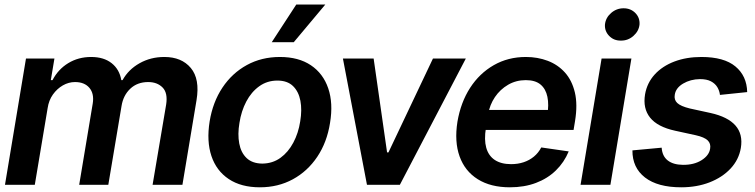

<svg xmlns="http://www.w3.org/2000/svg" viewBox="-20 -799 3262 830"><path d="M1.5 0 92.3 -545.9H215.3L199.7 -452.6H207Q231.4 -499.5 275.1 -526.1Q318.8 -552.7 374 -552.7Q428.7 -552.7 462.6 -525.9Q496.6 -499 504.4 -452.6H509.8Q535.2 -498.5 583.3 -525.6Q631.3 -552.7 690.4 -552.7Q765.1 -552.7 804.9 -505.1Q844.7 -457.5 829.6 -366.2L768.6 0H639.6L698.2 -346.7Q706.1 -397 682.9 -420.7Q659.7 -444.3 620.6 -444.3Q573.7 -444.3 543.2 -415.5Q512.7 -386.7 505.4 -340.8L448.2 0H322.3L380.9 -351.6Q387.7 -394 366.5 -419.2Q345.2 -444.3 304.2 -444.3Q276.9 -444.3 251.7 -429.9Q226.6 -415.5 208.7 -390.4Q190.9 -365.2 186 -332L130.4 0Z M1103.5 10.7Q1022.5 10.7 969 -24.9Q915.5 -60.5 894 -124.5Q872.6 -188.5 886.2 -273.9Q899.9 -357.9 941.7 -420.4Q983.4 -482.9 1047.1 -517.8Q1110.8 -552.7 1189.9 -552.7Q1270.5 -552.7 1323.7 -517.1Q1377 -481.4 1398.9 -417.2Q1420.9 -353 1406.7 -267.6Q1393.6 -184.1 1351.6 -121.3Q1309.6 -58.6 1245.8 -23.9Q1182.1 10.7 1103.5 10.7ZM1113.8 -91.8Q1158.7 -92.3 1192.4 -116.7Q1226.1 -141.1 1248 -182.4Q1270 -223.6 1277.8 -274.4Q1286.1 -323.7 1278.6 -363.5Q1271 -403.3 1246.6 -427Q1222.2 -450.7 1179.2 -450.7Q1134.8 -450.7 1100.6 -426Q1066.4 -401.4 1044.7 -360.1Q1022.9 -318.8 1015.1 -267.6Q1006.8 -218.8 1014.2 -179Q1021.5 -139.2 1046.1 -115.7Q1070.8 -92.3 1113.8 -91.8ZM1154.8 -616.7 1260.7 -779.3H1386.2L1250 -616.7Z M1993.7 -545.9 1708.5 0H1566.4L1462.4 -545.9H1595.2L1653.3 -140.1H1659.2L1851.6 -545.9Z M2184.1 10.7Q2101.1 10.7 2045.4 -24.2Q1989.7 -59.1 1966.8 -122.8Q1943.8 -186.5 1957.5 -272.9Q1971.7 -356.4 2012.2 -419.2Q2052.7 -481.9 2114.5 -517.3Q2176.3 -552.7 2253.4 -552.7Q2304.2 -552.7 2347.9 -536.1Q2391.6 -519.5 2422.1 -485.6Q2452.6 -451.7 2465.1 -399.4Q2477.5 -347.2 2465.8 -275.4L2459.5 -237.3H2011.7L2026.4 -323.7H2410.2L2345.7 -300.3Q2353.5 -346.2 2346.4 -380.4Q2339.4 -414.6 2316.7 -433.6Q2293.9 -452.6 2252.9 -452.6Q2210.9 -452.6 2176.5 -432.6Q2142.1 -412.6 2119.6 -379.4Q2097.2 -346.2 2090.3 -305.7L2080.6 -245.6Q2072.3 -195.3 2082 -160.4Q2091.8 -125.5 2119.1 -107.4Q2146.5 -89.4 2189.5 -89.4Q2218.8 -89.4 2243.7 -97.7Q2268.6 -106 2288.1 -122.1Q2307.6 -138.2 2319.8 -161.6L2438.5 -144.5Q2418.9 -97.2 2383.1 -62.3Q2347.2 -27.3 2296.9 -8.3Q2246.6 10.7 2184.1 10.7Z M2489.7 0 2580.6 -545.9H2709.5L2618.7 0ZM2664.1 -623.5Q2633.3 -623 2613.3 -643.8Q2593.3 -664.6 2595.2 -692.9Q2598.1 -722.2 2621.6 -742.7Q2645 -763.2 2675.8 -763.2Q2706.5 -763.2 2726.6 -742.7Q2746.6 -722.2 2744.6 -692.9Q2741.7 -664.6 2718.3 -643.8Q2694.8 -623 2664.1 -623.5Z M3210 -400.9 3092.3 -388.7Q3090.3 -406.7 3080.8 -422.4Q3071.3 -438 3053.2 -447.5Q3035.2 -457 3005.9 -457Q2964.8 -456.5 2933.1 -437.7Q2901.4 -418.9 2897 -389.6Q2893.1 -367.7 2907.7 -353.8Q2922.4 -339.8 2961.9 -330.1L3051.8 -310.5Q3126.5 -293.9 3159.4 -256.3Q3192.4 -218.8 3182.6 -159.2Q3173.8 -108.4 3138.2 -70.3Q3102.5 -32.2 3047.4 -10.7Q2992.2 10.7 2924.8 10.7Q2823.2 10.7 2768.3 -31.7Q2713.4 -74.2 2713.9 -148.9L2840.3 -160.6Q2842.8 -124 2866.5 -105.5Q2890.1 -86.9 2932.1 -86.4Q2980 -85.9 3012.7 -106.4Q3045.4 -127 3049.8 -156.2Q3053.7 -178.2 3039.3 -192.1Q3024.9 -206.1 2987.8 -214.4L2898.4 -233.9Q2822.3 -250.5 2790.3 -290.5Q2758.3 -330.6 2768.6 -391.6Q2777.3 -440.9 2810.3 -477.1Q2843.3 -513.2 2895.3 -533Q2947.3 -552.7 3012.2 -552.7Q3109.9 -552.7 3159.2 -511.7Q3208.5 -470.7 3210 -400.9Z"/></svg>

Font: Inter Tight SemiBold
Style: Italic
Weight: 600
Italic angle: -9.39999°
Designer: Rasmus Andersson
Foundry: rsms
Version: Version 3.004